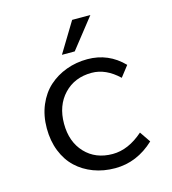

<svg xmlns="http://www.w3.org/2000/svg" viewBox="-109 -811 819 913"><g transform="rotate(-15 300.0 -354.0)"><path d="M240.2 -573.2 330.1 -721.2H419.9L303.2 -573.2ZM346.2 13.2Q289.1 13.2 240.5 -5.1Q191.9 -23.4 156.2 -56.9Q120.6 -90.3 100.3 -141.1Q80.1 -191.9 80.1 -253.9Q80.1 -316.4 101.8 -367.7Q123.5 -418.9 160.6 -452.4Q197.8 -485.8 246.8 -503.9Q295.9 -522 351.1 -522Q454.6 -522 527.8 -446.8L486.8 -394Q423.8 -454.1 354 -454.1Q270 -454.1 217.5 -398.7Q165 -343.3 165 -253.9Q165 -164.6 216.6 -109.9Q268.1 -55.2 352.1 -55.2Q429.2 -55.2 502.9 -120.1L539.1 -66.9Q453.6 13.2 346.2 13.2Z"/></g></svg>

Font: Office Code Pro D
Style: Regular
Weight: 400
Designer: Nathan Rutzky & Paul D. Hunt
Foundry: Adobe Systems Incorporated
Version: Version 1.004;PS 001.004;hotconv 1.0.70;makeotf.lib2.5.58329